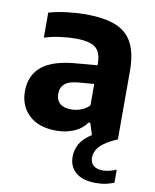

<svg xmlns="http://www.w3.org/2000/svg" viewBox="-86 -622 731 907"><g transform="rotate(10 279.0 -168.0)"><path d="M209 10Q125 10 78.2 -33.8Q31.5 -77.5 31.5 -148Q31.5 -225.5 85.2 -269Q139 -312.5 259 -320.5L374 -330L391 -242L275 -232.5Q229 -229 208.8 -211.5Q188.5 -194 188.5 -163.5Q188.5 -133.5 207 -117.2Q225.5 -101 261 -101Q283 -101 306 -108.8Q329 -116.5 348 -135.5V-335.5Q348 -373 335.8 -394.5Q323.5 -416 296.2 -425.2Q269 -434.5 223.5 -434.5Q192 -434.5 152 -429.2Q112 -424 75.5 -412.5V-532.5Q115.5 -544 163.2 -549.8Q211 -555.5 252 -555.5Q339 -555.5 394.8 -534Q450.5 -512.5 477 -462.2Q503.5 -412 503.5 -325.5V0L381 7L361.5 -54.5H354Q329.5 -21 291.5 -5.5Q253.5 10 209 10ZM437.5 221Q373 221 340 193Q307 165 307 117.5Q307 86.5 321.2 59Q335.5 31.5 369 8Q402.5 -15.5 460.5 -36L503.5 0Q462.5 17.5 439.8 34.5Q417 51.5 407.5 69.5Q398 87.5 398 107Q398 130 413.5 143.5Q429 157 459 157Q473 157 489.2 153.2Q505.5 149.5 523 141.5V204.5Q505.5 211.5 484.8 216.2Q464 221 437.5 221Z"/></g></svg>

Font: Encode Sans Condensed Thin
Style: Bold
Weight: 700
Version: Version 3.002